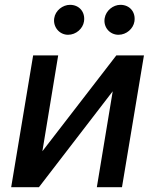

<svg xmlns="http://www.w3.org/2000/svg" viewBox="-20 -775 642 795"><path d="M155.5 -148.8 220.9 -545.5H117.2L26.3 0H141.3L446.7 -397L381 0H485.1L576 -545.5H461.6ZM204.5 -699.6C198.9 -663.4 225.9 -631 261.7 -631C295.1 -631 323.2 -656.6 327.8 -686.1C333.8 -724.8 308.6 -755 269.9 -755C239.7 -755 209.2 -731.5 204.5 -699.6ZM413.4 -699.6C407 -662.3 434.7 -631 470.5 -631C503.9 -631 532 -656.6 536.6 -686.1C542.6 -724.8 517.4 -755 478.7 -755C448.5 -755 418.7 -731.5 413.4 -699.6Z"/></svg>

Font: Margiela Sans Medium
Style: Italic
Weight: 500
Italic angle: -9.39999°
Designer: Stefan Endress, Andreas Faust
Version: Version 1.100;FEAKit 1.0